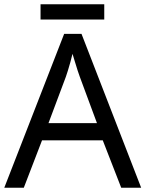

<svg xmlns="http://www.w3.org/2000/svg" viewBox="-20 -875 679 895"><path d="M545 0 459 -221H176L91 0H0L279 -717H360L638 0ZM352 -517Q349 -525 342 -546Q335 -567 328.5 -589.5Q322 -612 318 -624Q313 -604 307.5 -583.5Q302 -563 296.5 -546Q291 -529 287 -517L206 -301H432ZM466 -855V-784H169V-855Z"/></svg>

Font: Noto Sans Kannada
Style: Regular
Weight: 400
Designer: Jelle Bosma - Monotype Design Team
Foundry: Monotype Imaging Inc.
Version: Version 2.003